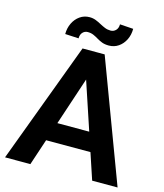

<svg xmlns="http://www.w3.org/2000/svg" viewBox="-129 -994 929 1090"><g transform="rotate(15 335.0 -449.0)"><path d="M351.6 -596.1 153.4 0H4.5L269.6 -710.9H364.5ZM516.6 0 318 -596.1 303.9 -710.9H399.6L666 0ZM507.6 -264.4V-154.1H129V-264.4ZM439.6 -898.2 518.5 -892.9Q518.5 -857.2 504.2 -828.3Q489.8 -799.4 465.1 -782.4Q440.4 -765.4 408.6 -765.4Q385.2 -765.4 368.3 -771.9Q351.5 -778.4 337.5 -787Q323.4 -795.6 308.6 -802.1Q293.8 -808.6 274.5 -808.6Q257.2 -808.6 245.1 -795.9Q232.9 -783.2 232.9 -760.5L153.4 -764.6Q153.4 -799.7 167.6 -828.9Q181.8 -858 206.6 -875.4Q231.4 -892.9 263.1 -892.9Q282.9 -892.9 299.5 -886.4Q316.1 -879.9 331.4 -871.4Q346.8 -863 362.6 -856.5Q378.5 -850 396.9 -850Q414.5 -850 427 -862.8Q439.6 -875.6 439.6 -898.2Z"/></g></svg>

Font: Vazirmatn
Style: Regular
Weight: 400
Designer: Saber Rastikerdar
Foundry: Saber Rastikerdar
Version: Version 33.003;September 2, 2022;FontCreator 14.0.0.2862 64-